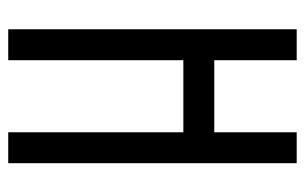

<svg xmlns="http://www.w3.org/2000/svg" viewBox="-154 -570 724 455"><g transform="rotate(90 207.5 -342.0)"><path d="M366.2 -683.6Q366.2 -512.7 366.2 0Q347.7 0 293 0Q293 -103.5 293 -415Q250 -415 122.1 -415Q122.1 -311.5 122.1 0Q103.5 0 48.8 0Q48.8 -25.4 48.8 -62.5Q48.8 -174.8 48.8 -398.4Q48.8 -469.7 48.8 -683.6Q67.4 -683.6 122.1 -683.6Q122.1 -634.8 122.1 -488.3Q165 -488.3 293 -488.3Q293 -537.1 293 -683.6Q311.5 -683.6 366.2 -683.6Z"/></g></svg>

Font: ZAANS 2018
Style: Regular
Weight: 400
Designer: Counter Creatives
Version: Version 1.0 - 24-01-18